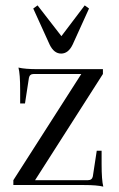

<svg xmlns="http://www.w3.org/2000/svg" viewBox="-20 -690 445 716"><path d="M308.1 -18.1Q323.2 -18.1 326.2 -32.2L340.8 -127.9H358.9V-78.1Q358.9 -18.1 365.2 5.9Q341.3 0 293 0H29.8V-18.1L283.2 -414.1H106Q90.8 -414.1 87.9 -399.9L73.2 -304.2H55.2V-354Q55.2 -414.1 48.8 -438Q72.8 -432.1 121.1 -432.1H363.8V-414.1L110.8 -18.1ZM251 -523.9Q234.9 -490.2 208 -490.2Q181.2 -490.2 165 -523.9L104 -658.2L120.1 -669.9L209 -555.2L295.9 -669.9L312 -658.2Z"/></svg>

Font: Arapey-Regular
Style: Regular
Weight: 400
Designer: Eduardo Rodriguez Tunni
Foundry: Eduardo Rodriguez Tunni
Version: Version 1.002